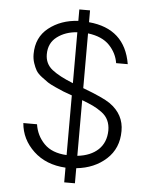

<svg xmlns="http://www.w3.org/2000/svg" viewBox="-60 -868 763 1003"><g transform="rotate(5 321.5 -366.5)"><path d="M371.1 -412.1Q478 -372.1 515.1 -346.2Q590.3 -293 589.8 -206.1Q589.8 -115.2 527.8 -58.6Q465.8 -2 371.1 7.8V86.9H314.9V9.8Q211.9 3.9 147 -57.1Q82 -118.2 75.2 -203.1H147Q155.8 -144 196.8 -102.1Q237.8 -60.1 314.9 -56.2V-369.1Q280.8 -381.3 269.3 -385.7Q257.8 -390.1 228 -403.6Q198.2 -417 185.5 -425.5Q172.9 -434.1 151.4 -450.4Q129.9 -466.8 120.8 -482.4Q111.8 -498 104.5 -520Q97.2 -542 97.2 -566.9Q97.2 -654.8 160.6 -704.8Q224.1 -754.9 314.9 -759.8V-819.8H371.1V-757.8Q561 -740.7 591.8 -557.1H530.8Q522.9 -608.9 484.4 -649.4Q445.8 -689.9 371.1 -699.2ZM166 -571.8Q166 -522 204.1 -491.9Q242.2 -461.9 314.9 -433.1V-700.2Q252.9 -696.3 209.5 -663.6Q166 -630.9 166 -571.8ZM521 -203.1Q521 -232.9 510 -256.3Q499 -279.8 475.6 -296.9Q452.1 -314 429 -325Q405.8 -335.9 371.1 -349.1V-57.1Q440.9 -64.9 480.5 -102.5Q520 -140.1 521 -203.1Z"/></g></svg>

Font: Oakes Grotesk
Style: Light
Weight: 300
Designer: Samuel Oakes
Foundry: Samuel Oakes
Version: Version 1.0 | wf-rip DC20170320